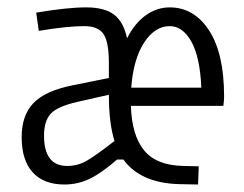

<svg xmlns="http://www.w3.org/2000/svg" viewBox="-20 -490 654 515"><path d="M513.2 -43.9 511.2 4.9 460 3.9Q356.9 1 311 -62H293.9Q253.9 -26.9 221.7 -11Q189.5 4.9 152.8 4.9Q97.2 4.9 67.6 -27.8Q38.1 -60.5 38.1 -122.1Q38.1 -180.7 69.8 -213.6Q101.6 -246.6 174.8 -261.2L272 -280.8V-321.8Q272 -377 257.8 -398.4Q243.7 -419.9 206.1 -419.9Q159.7 -419.9 84 -407.2L77.1 -456.1Q160.2 -470.2 210.9 -470.2Q260.7 -470.2 286.1 -450.7Q311.5 -431.2 320.8 -387.2Q340.8 -427.2 370.6 -448.7Q400.4 -470.2 435.1 -470.2Q500.5 -470.2 540.8 -408.4Q581.1 -346.7 581.1 -231Q581.1 -219.7 579.1 -206.1H331.1Q333.5 -127 366.5 -86.7Q399.4 -46.4 471.2 -44.9ZM435.1 -419.9Q395.5 -419.9 366.7 -376Q337.9 -332 332 -254.9H520Q516.6 -336.4 493.4 -378.2Q470.2 -419.9 435.1 -419.9ZM160.2 -44.9Q188 -44.9 211.4 -58.1Q234.9 -71.3 287.1 -111.8Q272 -159.7 272 -235.8L188 -216.8Q134.3 -204.6 116.2 -185.1Q98.1 -165.5 98.1 -126Q98.1 -44.9 160.2 -44.9Z"/></svg>

Font: IntelOne Mono Light
Style: Regular
Weight: 300
Designer: Fred Shallcrass
Foundry: Frere-Jones Type LLC
Version: Version 1.200;hotconv 1.1.0;makeotfexe 2.6.0;FJTRelease1.2